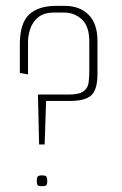

<svg xmlns="http://www.w3.org/2000/svg" viewBox="-20 -640 417 658"><path d="M114 -145 110 -316H215Q251 -316 266 -327Q281 -338 283.5 -356Q286 -374 286 -394V-498Q286 -550 260.5 -573.5Q235 -597 200 -597H166Q130 -597 110.5 -580.5Q91 -564 83.5 -540.5Q76 -517 76 -498V-385L48 -390V-488Q48 -560 79.5 -590Q111 -620 174 -620H201Q253 -620 283.5 -589.5Q314 -559 314 -500V-386Q314 -334 293.5 -314Q273 -294 219 -294H138L133 -145ZM124 -2Q111 -2 108.5 -6Q106 -10 106 -19Q106 -29 108.5 -34Q111 -39 124 -39Q137 -39 139.5 -34Q142 -29 142 -19Q142 -10 139.5 -6Q137 -2 124 -2Z"/></svg>

Font: Smooch Sans ExtraLight
Style: Regular
Weight: 200
Designer: Robert E. Leuschke
Foundry: Robert E. Leuschke
Version: Version 1.010; ttfautohint (v1.8.3)